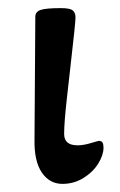

<svg xmlns="http://www.w3.org/2000/svg" viewBox="-20 -439 296 473"><path d="M65 -95 67 -398Q67 -410 80 -414.5Q93 -419 130 -419Q152 -419 159 -413.5Q166 -408 166 -396Q166 -383 154 -279Q152 -261 145 -199Q138 -137 138 -109Q138 -81 171 -81Q185 -81 202 -86Q219 -91 223 -92Q230 -92 232.5 -88Q235 -84 235 -75Q235 -57 222 -36Q209 -15 185.5 -0.5Q162 14 134 14Q102 14 83 -14Q64 -42 65 -95Z"/></svg>

Font: EB Garamond Medium
Style: Regular
Weight: 500
Designer: Georg Duffner and Octavio Pardo
Foundry: Georg Duffner
Version: Version 1.000